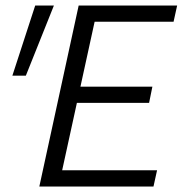

<svg xmlns="http://www.w3.org/2000/svg" viewBox="-20 -678 665 698"><path d="M538 0H123L266 -658H624L611 -599H324L206 -59H551ZM212 -304 225 -363H534L522 -304ZM74 -403H25L108 -658H176Z"/></svg>

Font: Ysabeau Infant
Style: Italic
Weight: 400
Italic angle: -12°
Designer: Christian Thalmann (Catharsis Fonts)
Version: Version 2.001;gftools[0.9.30]; featfreeze: ss01,ss02,lnum